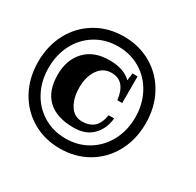

<svg xmlns="http://www.w3.org/2000/svg" viewBox="-156 -898 1110 1085"><g transform="rotate(30 398.5 -355.0)"><path d="M8 -355Q8 -460 53 -543Q98 -626 178 -673Q258 -720 358 -720Q459 -720 539 -673Q619 -626 664 -543Q709 -460 709 -355Q709 -250 664 -167Q619 -84 539 -37Q459 10 358 10Q258 10 178 -37Q98 -84 53 -167Q8 -250 8 -355ZM641 -355Q641 -439 605 -507.5Q569 -576 504.5 -615.5Q440 -655 358 -655Q276 -655 211.5 -615.5Q147 -576 111.5 -507.5Q76 -439 76 -355Q76 -270 111.5 -202Q147 -134 211.5 -94.5Q276 -55 358 -55Q440 -55 504.5 -94.5Q569 -134 605 -202.5Q641 -271 641 -355ZM140 -347Q140 -443 196 -503Q252 -563 354 -563Q448 -563 497 -515L503 -563H536V-389H504Q491 -507 400 -507Q345 -507 313.5 -460.5Q282 -414 282 -346Q282 -276 310.5 -230.5Q339 -185 390 -185Q438 -185 466.5 -210Q495 -235 504 -291H540Q534 -222 489.5 -176.5Q445 -131 367 -131Q256 -131 198 -185.5Q140 -240 140 -347Z"/></g></svg>

Font: Taviraj Black
Style: Italic
Weight: 900
Italic angle: -12°
Designer: Katatrad Team
Foundry: CadsonDemak
Version: Version 1.001